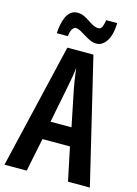

<svg xmlns="http://www.w3.org/2000/svg" viewBox="-135 -988 757 1060"><g transform="rotate(15 244.0 -458.0)"><path d="M363 0 323 -191H166L127 0H0L168 -714H317L488 0ZM262 -501Q258 -523 254.5 -543.5Q251 -564 249 -583Q247 -602 244 -619Q242 -594 236.5 -564Q231 -534 225 -502L184 -295H304ZM399 -916Q397 -848 373.5 -812.5Q350 -777 316 -777Q298 -777 280 -785Q262 -793 245 -804Q228 -815 213 -823Q198 -831 186 -831Q175 -831 166 -817Q157 -803 154 -776H91Q92 -799 96.5 -823.5Q101 -848 110 -868.5Q119 -889 134.5 -902Q150 -915 174 -915Q194 -915 211 -907Q228 -899 244 -888Q260 -877 275 -869.5Q290 -862 305 -862Q319 -862 325.5 -876Q332 -890 336 -916Z"/></g></svg>

Font: Noto Sans Display ExtraCondensed SemiBold
Style: Regular
Weight: 600
Width: 2
Designer: Monotype Design Team
Foundry: Monotype Imaging Inc.
Version: Version 2.003